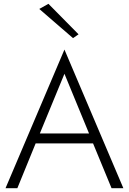

<svg xmlns="http://www.w3.org/2000/svg" viewBox="-20 -987 676 1007"><path d="M186 -940 234 -967 392 -807 363 -787ZM167 -235 71 0H9L318 -727L627 0H565L468 -235ZM189 -287H447L318 -600Z"/></svg>

Font: Renner* Light
Style: Light
Weight: 300
Version: Version 003.000 ; ttfautohint (v0.97) -l 8 -r 50 -G 200 -x 1